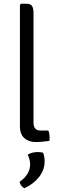

<svg xmlns="http://www.w3.org/2000/svg" viewBox="-20 -755 323 1026"><path d="M238.5 -57.5Q245 -41 245 -17.5Q245 -13.5 244.8 -9.5Q244.5 -5.5 243.5 -2Q229 0 207.8 2Q186.5 4 170.5 4Q133 4 109.8 -17.2Q86.5 -38.5 86.5 -79V-729L92.5 -735H119.5Q144.5 -735 151.8 -722.2Q159 -709.5 159 -684.5V-99.5Q159 -78.5 168.5 -68Q178 -57.5 196.5 -57.5ZM210 61Q213.5 68 216 81.2Q218.5 94.5 218.5 107Q218.5 152.5 189.2 190.2Q160 228 111 250.5Q101.5 247.5 94.2 237.8Q87 228 84.5 217Q141 177 141 123.5Q141 110 137.2 96Q133.5 82 128 71.5Q150.5 57.5 182.5 57.5Q198.5 57.5 210 61Z"/></svg>

Font: Signika Light
Style: Regular
Weight: 300
Designer: Anna Giedry
Foundry: Anna Giedry
Version: Version 2.000